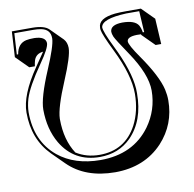

<svg xmlns="http://www.w3.org/2000/svg" viewBox="-80 -725 881 874"><g transform="rotate(-10 361.0 -288.5)"><path d="M607.9 -529.8Q599.1 -530.3 588.4 -530.3Q543.5 -529.3 542.5 -508.3Q542.5 -491.2 585.9 -429.2Q656.7 -327.6 671.9 -262.7Q677.7 -236.8 677.7 -212.4Q677.7 -101.6 603.5 -21Q520 67.9 383.8 68.4Q245.6 67.9 166 -11.2L109.4 -67.4Q32.2 -145.5 32.2 -269Q32.2 -350.6 112.3 -466.8Q151.9 -523.9 154.8 -529.3Q121.1 -525.9 111.8 -496.6Q108.4 -485.4 106.4 -470.2H80.6L23.9 -526.9L30.8 -645H127Q180.2 -644.5 201.2 -624L257.8 -567.4Q272 -551.8 272.5 -526.4Q272.5 -488.3 227.5 -381.8Q178.2 -265.6 176.8 -215.8Q176.8 -213.4 176.8 -212.4Q177.2 -116.7 219.7 -51.8Q267.1 -22 327.1 -22Q445.3 -22 500.5 -126Q532.7 -188 533.2 -268.1Q533.2 -355 472.7 -478Q433.1 -558.6 429.7 -581.1Q428.7 -587.4 429.2 -591.8Q429.2 -634.8 507.3 -643.1Q529.3 -645 557.1 -645H627L683.6 -588.4L690.4 -470.2H664.6L607.9 -526.9Q607.9 -529.3 607.9 -529.8ZM126 -597.2Q177.7 -595.7 179.2 -564.9Q179.2 -542 132.8 -476.1Q67.9 -382.8 51.8 -330.1Q42.5 -298.3 42 -269Q42 -134.8 132.3 -60.1Q208 1.5 327.1 2Q478.5 2 558.1 -106.9Q610.4 -179.7 610.8 -269Q610.8 -345.2 538.1 -452.6Q488.8 -525.4 481.9 -541Q476.1 -555.2 476.1 -564.9Q478 -596.2 532.2 -597.2Q590.8 -597.2 606.9 -569.8Q614.3 -556.2 617.2 -537.1H623.5L617.7 -634.8H557.1Q443.8 -629.9 439 -591.8Q439 -571.3 475.6 -497.1Q536.6 -374 542.5 -290Q543 -278.3 543 -268.1Q543 -142.1 471.2 -69.3Q413.6 -12.2 327.1 -12.2Q209 -12.2 149.4 -111.8Q110.4 -178.2 109.9 -269Q109.9 -323.2 161.1 -443.8Q205.1 -546.9 206.1 -580.6Q206.1 -582 206.1 -583Q206.1 -623.5 163.6 -631.8Q147.5 -634.8 127 -634.8H40.5L34.7 -537.1H41Q48.8 -585.4 88.4 -594.2Q102.5 -597.2 126 -597.2Z"/></g></svg>

Font: Linux Biolinum Shadow O
Style: Regular
Weight: 400
Designer: Philipp H. Poll
Foundry: Philipp H. Poll
Version: Version 1.0.4